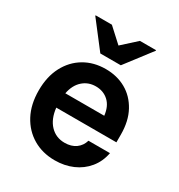

<svg xmlns="http://www.w3.org/2000/svg" viewBox="-173 -830 887 954"><g transform="rotate(30 271.0 -353.0)"><path d="M280.8 10Q210.8 10 156.2 -22.1Q101.7 -54.2 70.4 -112.9Q39.2 -171.7 39.2 -251.7Q39.2 -330.8 69.6 -388.8Q100 -446.7 153.3 -478.3Q206.7 -510 275.8 -510Q340.8 -510 391.7 -481.2Q442.5 -452.5 472.5 -397.5Q502.5 -342.5 502.5 -265V-220.8H157.5Q164.2 -159.2 197.1 -124.6Q230 -90 280 -90Q318.3 -90 343.8 -108.3Q369.2 -126.7 378.3 -158.3H501.7Q491.7 -105.8 460.4 -67.9Q429.2 -30 382.9 -10Q336.7 10 280.8 10ZM160.8 -305H384.2Q378.3 -356.7 348.8 -383.8Q319.2 -410.8 275.8 -410.8Q232.5 -410.8 201.7 -383.3Q170.8 -355.8 160.8 -305ZM212.5 -563.3 97.5 -712.5V-715.8H190.8L270.8 -642.5L351.7 -715.8H444.2V-712.5L330 -563.3Z"/></g></svg>

Font: Funnel Sans SemiBold
Style: Regular
Weight: 600
Designer: NORD ID, Kristian Moeller
Foundry: Dicotype
Version: Version 1.000